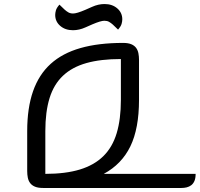

<svg xmlns="http://www.w3.org/2000/svg" viewBox="-20 -933 991 953"><path d="M670 -437Q670 -295 627 -206.5Q584 -118 495 -70H951Q951 -48 945 -34.5Q939 -21 929 -13.5Q919 -6 906.5 -3Q894 0 881 0H194Q169 0 153.5 -6.5Q138 -13 129.5 -24.5Q121 -36 118 -51.5Q115 -67 115 -84V-282Q115 -397 144 -480Q173 -563 231.5 -616Q290 -669 379.5 -694.5Q469 -720 591 -720Q616 -720 631.5 -713.5Q647 -707 655.5 -695.5Q664 -684 667 -668.5Q670 -653 670 -636ZM205 -70Q305 -70 376 -91.5Q447 -113 492.5 -157.5Q538 -202 559 -271.5Q580 -341 580 -437V-640Q480 -640 409 -620Q338 -600 292.5 -557Q247 -514 226 -446Q205 -378 205 -282ZM301 -885Q310 -877 319.5 -871.5Q329 -866 343 -866Q361 -866 403 -884L437 -899Q468 -913 499 -913Q537 -913 562 -891.5Q587 -870 587 -837Q587 -827 583.5 -814.5Q580 -802 566 -786L540 -811Q531 -819 521.5 -824.5Q512 -830 498 -830Q480 -830 438 -812L404 -797Q373 -783 342 -783Q304 -783 279 -804.5Q254 -826 254 -859Q254 -869 257.5 -881.5Q261 -894 275 -910Z"/></svg>

Font: Warnes
Style: Regular
Weight: 400
Designer: Eduardo Rodriguez Tunni
Foundry: Eduardo Rodriguez Tunni
Version: Version 1.001